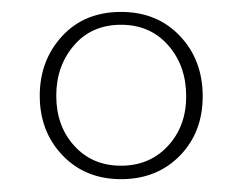

<svg xmlns="http://www.w3.org/2000/svg" viewBox="-20 -730 396 314"><path d="M178 -710.5Q237 -710.5 274.2 -671.2Q311.5 -632 311.5 -572.5Q311.5 -513.5 274 -475.2Q236.5 -437 178 -437Q119.5 -437 82.2 -476Q45 -515 45 -573.5Q45 -631 81.5 -670.8Q118 -710.5 178 -710.5ZM178 -689.5Q130 -689.5 101 -655.8Q72 -622 72 -573.5Q72 -524 101.5 -491.5Q131 -459 178 -459Q224.5 -459 254.5 -491.2Q284.5 -523.5 284.5 -572.5Q284.5 -622.5 255 -656Q225.5 -689.5 178 -689.5Z"/></svg>

Font: Fraunces 72pt Light
Style: Regular
Weight: 300
Version: Version 1.000;[0bf87f6ff]